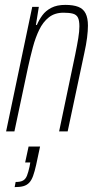

<svg xmlns="http://www.w3.org/2000/svg" viewBox="-20 -538 397 786"><path d="M5 0 112 -510H139L127 -436H131Q140 -457 153.5 -475.5Q167 -494 190 -506Q213 -518 247 -518Q280 -518 300.5 -510Q321 -502 330.5 -483Q340 -464 340 -433Q340 -412 336.5 -384Q333 -356 325 -320L257 0H222L288 -315Q296 -354 300.5 -382Q305 -410 305 -430Q305 -454 299 -466Q293 -478 278.5 -482Q264 -486 240 -486Q204 -486 180 -467Q156 -448 140.5 -416Q125 -384 114.5 -344.5Q104 -305 95 -264L39 0ZM40 228 44 207Q64 207 74.5 201Q85 195 90.5 181Q96 167 101 144L104 127H83L97 62H144L128 137Q122 164 115.5 182Q109 200 99.5 210Q90 220 76 224Q62 228 40 228Z"/></svg>

Font: Saira ExtraCondensed Thin
Style: Italic
Weight: 250
Width: 2
Italic angle: -12°
Designer: Hector Gatti with collaboration of the Omnibus-Type team
Foundry: Omnibus-Type
Version: Version 1.101